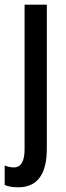

<svg xmlns="http://www.w3.org/2000/svg" viewBox="-41 -626 284 820"><path d="M36 174Q2 174 -21 164V81Q0 89 18 89Q64 89 64 11V-606H159V9Q159 174 36 174Z"/></svg>

Font: Noto Sans Malayalam UI ExtraCondensed Medium
Style: Regular
Weight: 500
Width: 2
Designer: Jelle Bosma - Monotype Design Team
Foundry: Monotype Imaging Inc.
Version: Version 2.104; ttfautohint (v1.8.4.7-5d5b)